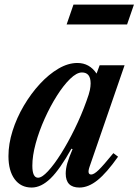

<svg xmlns="http://www.w3.org/2000/svg" viewBox="-20 -810 606 840"><path d="M118.5 10.5Q71 10.5 44 -26.2Q17 -63 17 -127Q17 -180.5 35 -237.5Q53 -294.5 84.2 -347.5Q115.5 -400.5 154.5 -442.8Q193.5 -485 235.8 -509.8Q278 -534.5 318.5 -534.5Q371.5 -534.5 402.5 -488L416 -524.5H525L372 -81Q360 -46.5 379 -46.5Q391 -46.5 411.5 -66.2Q432 -86 476 -140L496.5 -124.5Q446.5 -53.5 406.5 -21.5Q366.5 10.5 327.5 10.5Q267.5 10.5 267.5 -50.5Q267.5 -71.5 274.5 -96Q281.5 -120.5 297.5 -157.5L292.5 -159.5Q242 -69 201 -29.2Q160 10.5 118.5 10.5ZM146.5 -32.5Q163.5 -32.5 190 -61Q216.5 -89.5 246.8 -137.5Q277 -185.5 306.5 -245.5Q336 -305.5 358.5 -368.5Q370 -399.5 373.2 -415.8Q376.5 -432 376.5 -445Q376.5 -493 338.5 -493Q315.5 -493 286.8 -465Q258 -437 229 -391.2Q200 -345.5 175.5 -291Q151 -236.5 136.2 -182.5Q121.5 -128.5 121.5 -85Q121.5 -32.5 146.5 -32.5ZM271.5 -703 301.5 -790H566L536 -703Z"/></svg>

Font: Libre Caslon Condensed SemiBold Italic
Style: Regular
Weight: 600
Italic angle: -22.583°
Designer: Pablo Impallari, Rodrigo Fuenzalida, Katja Schimmel, Ertekin Erdin
Foundry: Pablo Impallari, Rodrigo Fuenzalida
Version: Version 2.000; ttfautohint (v1.8.4.7-5d5b);gftools[0.9.33]